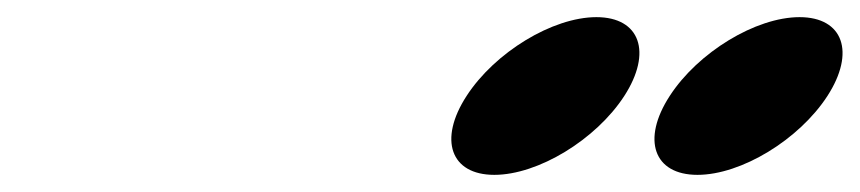

<svg xmlns="http://www.w3.org/2000/svg" viewBox="-20 -811 1003 224"><path d="M675.8 -791C624.8 -791 557.3 -750 524.3 -699C491.2 -648 505.7 -607 556.7 -607C607.7 -607 675.2 -648 708.3 -699C741.3 -750 726.8 -791 675.8 -791ZM912.8 -791C861.8 -791 794.3 -750 761.3 -699C728.2 -648 742.7 -607 793.7 -607C844.7 -607 912.2 -648 945.3 -699C978.3 -750 963.8 -791 912.8 -791Z"/></svg>

Font: Hussar
Style: BdWodka
Weight: 700
Foundry: Cannot Into Space Fonts
Version: Version 2.00